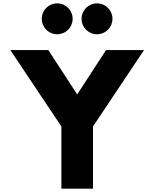

<svg xmlns="http://www.w3.org/2000/svg" viewBox="-20 -1123 919 1143"><path d="M41.5 -825 345.5 -370V0H533.5V-370L837.5 -825H611.5L439.5 -561L267.5 -825ZM557.5 -1103C506.5 -1103 465.5 -1062 465.5 -1011C465.5 -960 506.5 -919 557.5 -919C608.5 -919 649.5 -960 649.5 -1011C649.5 -1062 608.5 -1103 557.5 -1103ZM320.5 -1103C269.5 -1103 228.5 -1062 228.5 -1011C228.5 -960 269.5 -919 320.5 -919C371.5 -919 412.5 -960 412.5 -1011C412.5 -1062 371.5 -1103 320.5 -1103Z"/></svg>

Font: Sztylet
Style: Bd
Weight: 700
Foundry: Cannot Into Space Fonts, PlusOne Fonts
Version: Version 0.12